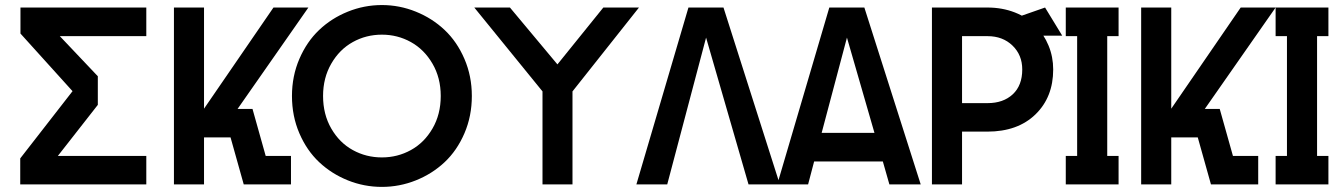

<svg xmlns="http://www.w3.org/2000/svg" viewBox="-20 -730 5318 760"><path d="M216.8 -586.9 367.2 -428.2V-314.9L209 -112.8H559.1V0H60.1V-103L267.1 -369.1L61 -597.2V-700.2H559.1V-586.9Z M668.5 0V-700.2H787.6V-299.8L1062.5 -700.2H1200.7L920.4 -298.8H979.5L1031.7 -112.8H1131.8V0H944.8L892.6 -186H787.6V0Z M1491.7 9.8Q1421.4 9.8 1356.9 -16.1Q1292.5 -42 1243.4 -88.1Q1194.3 -134.3 1165 -202.4Q1135.7 -270.5 1135.7 -350.1Q1135.7 -428.7 1165 -496.8Q1194.3 -564.9 1243.2 -611.3Q1292 -657.7 1356.7 -683.8Q1421.4 -710 1491.7 -710Q1561.5 -710 1626.2 -683.8Q1690.9 -657.7 1740 -611.3Q1789.1 -564.9 1818.4 -496.8Q1847.7 -428.7 1847.7 -350.1Q1847.7 -270.5 1818.4 -202.4Q1789.1 -134.3 1740 -88.1Q1690.9 -42 1626.2 -16.1Q1561.5 9.8 1491.7 9.8ZM1258.8 -350.1Q1258.8 -277.3 1291.3 -221.2Q1323.7 -165 1376.5 -136Q1429.2 -106.9 1491.7 -106.9Q1553.7 -106.9 1606.4 -136Q1659.2 -165 1691.9 -221.2Q1724.6 -277.3 1724.6 -350.1Q1724.6 -421.9 1691.9 -478Q1659.2 -534.2 1606.4 -563.5Q1553.7 -592.8 1491.7 -592.8Q1429.2 -592.8 1376.5 -563.5Q1323.7 -534.2 1291.3 -478Q1258.8 -421.9 1258.8 -350.1Z M2127.4 0V-368.2L1857.4 -700.2H1998.5L2186.5 -475.1L2368.2 -700.2H2509.3L2246.1 -368.2V0Z M2499 0 2705.1 -700.2H2843.8L3066.9 0H2942.9L2774.9 -581.1L2621.1 0Z M3056.6 0 3262.7 -700.2H3401.4L3624.5 0H3500.5L3474.6 -90.8H3202.6L3178.7 0ZM3232.4 -204.1H3441.4L3332.5 -581.1Z M3668.9 0V-700.2H3888.2Q3947.3 -700.2 3997.1 -680.7Q4046.9 -661.1 4079.6 -627.4Q4112.3 -593.8 4130.6 -549.3Q4148.9 -504.9 4148.9 -455.1Q4148.9 -345.2 4078.6 -277.1Q4008.3 -209 3888.2 -209H3788.1V0ZM3788.1 -321.8H3889.2Q3951.2 -321.8 3988.8 -356.7Q4026.4 -391.6 4026.4 -455.1Q4026.4 -512.2 3987.8 -549.6Q3949.2 -586.9 3889.2 -586.9H3788.1Z M4198.7 0V-112.8H4243.7V-586.9H4198.7V-700.2H4407.7V-586.9H4362.8V-112.8H4407.7V0ZM3975.6 -650.9 4116.7 -700.2 4184.6 -588.9H4009.8Z M4497.1 0V-700.2H4616.2V-299.8L4891.1 -700.2H5029.3L4749 -298.8H4808.1L4860.4 -112.8H4960.4V0H4773.4L4721.2 -186H4616.2V0Z M5029.3 0V-112.8H5074.2V-586.9H5029.3V-700.2H5238.3V-586.9H5193.4V-112.8H5238.3V0Z"/></svg>

Font: Cakra Normal
Style: Regular
Weight: 400
Designer: Lucia Kollert, Vojtech Kollert
Foundry: OoM Type
Version: Version 1.000;Glyphs 3.1.1 (3148)